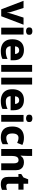

<svg xmlns="http://www.w3.org/2000/svg" viewBox="1933 -2740 817 4723"><g transform="rotate(90 2341.5 -378.5)"><path d="M209 0 0 -549H176L276 -231Q281 -214 285.5 -189.5Q290 -165 291 -145H295Q296 -166 300.5 -189Q305 -212 311 -230L413 -549H588L379 0Z M746 -767Q782 -767 809 -751Q836 -735 836 -689Q836 -644 809 -627.5Q782 -611 746 -611Q708 -611 681.5 -627.5Q655 -644 655 -689Q655 -735 681.5 -751Q708 -767 746 -767ZM829 -549V0H661V-549Z M1211 -559Q1327 -559 1395 -495.5Q1463 -432 1463 -309V-231H1116Q1118 -177 1151 -145Q1184 -113 1245 -113Q1297 -113 1340.5 -123Q1384 -133 1430 -155V-30Q1389 -9 1343.5 0.5Q1298 10 1231 10Q1148 10 1083.5 -20Q1019 -50 982.5 -112.5Q946 -175 946 -271Q946 -368 979 -432Q1012 -496 1071.5 -527.5Q1131 -559 1211 -559ZM1214 -442Q1175 -442 1149.5 -417.5Q1124 -393 1119 -340H1308Q1307 -383 1284 -412.5Q1261 -442 1214 -442Z M1746 0H1577V-760H1746Z M2059 0H1890V-760H2059Z M2440 -559Q2556 -559 2624 -495.5Q2692 -432 2692 -309V-231H2345Q2347 -177 2380 -145Q2413 -113 2474 -113Q2526 -113 2569.5 -123Q2613 -133 2659 -155V-30Q2618 -9 2572.5 0.5Q2527 10 2460 10Q2377 10 2312.5 -20Q2248 -50 2211.5 -112.5Q2175 -175 2175 -271Q2175 -368 2208 -432Q2241 -496 2300.5 -527.5Q2360 -559 2440 -559ZM2443 -442Q2404 -442 2378.5 -417.5Q2353 -393 2348 -340H2537Q2536 -383 2513 -412.5Q2490 -442 2443 -442Z M2892 -767Q2928 -767 2955 -751Q2982 -735 2982 -689Q2982 -644 2955 -627.5Q2928 -611 2892 -611Q2854 -611 2827.5 -627.5Q2801 -644 2801 -689Q2801 -735 2827.5 -751Q2854 -767 2892 -767ZM2975 -549V0H2807V-549Z M3356 10Q3232 10 3162 -57.5Q3092 -125 3092 -272Q3092 -372 3127.5 -435.5Q3163 -499 3226 -529Q3289 -559 3370 -559Q3424 -559 3467.5 -548Q3511 -537 3545 -520L3496 -393Q3461 -408 3431 -416.5Q3401 -425 3370 -425Q3319 -425 3291 -387Q3263 -349 3263 -273Q3263 -196 3292 -160.5Q3321 -125 3371 -125Q3415 -125 3453.5 -137.5Q3492 -150 3527 -173V-35Q3493 -13 3453 -1.5Q3413 10 3356 10Z M3815 -627Q3815 -577 3812 -537.5Q3809 -498 3807 -480H3816Q3842 -523 3881.5 -541Q3921 -559 3971 -559Q4028 -559 4072.5 -538Q4117 -517 4142 -473Q4167 -429 4167 -358V0H3998V-311Q3998 -426 3920 -426Q3860 -426 3837.5 -380.5Q3815 -335 3815 -251V0H3646V-760H3815Z M4558 -124Q4583 -124 4605.5 -129Q4628 -134 4651 -142V-18Q4624 -6 4589 2Q4554 10 4506 10Q4455 10 4415.5 -6.5Q4376 -23 4353.5 -63Q4331 -103 4331 -176V-423H4261V-493L4345 -547L4391 -663H4499V-549H4645V-423H4499V-182Q4499 -153 4515 -138.5Q4531 -124 4558 -124Z"/></g></svg>

Font: Noto Sans Sinhala UI ExtraBold
Style: Regular
Weight: 800
Designer: Jelle Bosma - Monotype Design Team
Foundry: Monotype Imaging Inc.
Version: Version 2.006; ttfautohint (v1.8.4.7-5d5b)